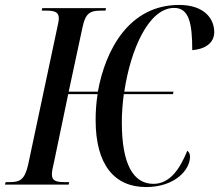

<svg xmlns="http://www.w3.org/2000/svg" viewBox="-41 -747 887 777"><path d="M550 10C665 10 728 -58 728 -113C728 -125 723 -132 717 -137C688 -66 648 -3 580 -3C498 -3 452 -83 452 -252C452 -289 455 -327 460 -366H659L661 -376H462C487 -545 560 -715 664 -715C725 -715 737 -650 737 -544C789 -548 826 -573 826 -617C826 -672 785 -727 684 -727C483 -727 386 -548 355 -376H237L293 -637C305 -695 325 -704 368 -704H386L388 -714H130L128 -704H145C179 -704 197 -699 197 -673C197 -664 194 -649 189 -627L73 -81C59 -19 39 -10 -2 -10H-18L-21 0H237L239 -10H221C187 -10 169 -15 169 -41C169 -53 172 -68 178 -93L235 -366H354C348 -329 346 -294 346 -261C346 -79 423 10 550 10Z"/></svg>

Font: Noto Serif Display ExtraCondensed Medium
Style: Italic
Weight: 500
Width: 2
Italic angle: -12°
Designer: Monotype Design Team
Foundry: Monotype Imaging Inc.
Version: Version 2.009